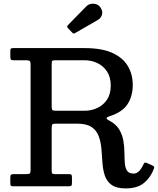

<svg xmlns="http://www.w3.org/2000/svg" viewBox="-20 -1011 857 1042"><path d="M815.5 -96.5Q799 -50 762.8 -19.2Q726.5 11.5 662.5 11.5Q612 11.5 585.8 -7.5Q559.5 -26.5 549 -58Q538.5 -89.5 536 -127Q533.5 -164.5 530.5 -202Q527.5 -239.5 516.2 -270.8Q505 -302 477.8 -321Q450.5 -340 398 -340H283Q266.5 -340 263.5 -335.2Q260.5 -330.5 260.5 -314.5V-83.5Q260.5 -72 264.2 -69Q268 -66 280 -66H354Q364.5 -66 367.5 -62.5Q370.5 -59 370.5 -47.5V-17.5Q370.5 -6.5 367 -3.2Q363.5 0 352 0H52Q42 0 39 -3.2Q36 -6.5 36 -16.5V-48Q36 -59.5 39.8 -62.8Q43.5 -66 54 -66H121Q137 -66 141.5 -69.5Q146 -73 146 -88.5V-659.5Q146 -676 141.2 -680Q136.5 -684 121 -684H54.5Q41 -684 38.5 -688.5Q36 -693 36 -707V-732.5Q36 -743 38.5 -746.5Q41 -750 51 -750H439Q533 -750 590.5 -723.5Q648 -697 674.2 -651.8Q700.5 -606.5 700.5 -550.5Q700.5 -489.5 672.2 -445.8Q644 -402 574 -380Q559 -375 558.2 -369.8Q557.5 -364.5 574.5 -355.5Q610.5 -336.5 627.2 -308Q644 -279.5 649.5 -247.2Q655 -215 655.2 -183.5Q655.5 -152 657.5 -126Q659.5 -100 669.5 -84.5Q679.5 -69 705.5 -69Q735.5 -69 757.5 -117Q761 -124 764 -127.2Q767 -130.5 775.5 -127L804 -114.5Q812.5 -110.5 815.5 -107.2Q818.5 -104 815.5 -96.5ZM284 -410H439Q476 -410 508.2 -425Q540.5 -440 560.8 -470.2Q581 -500.5 581 -546.5Q581 -592.5 560.8 -623Q540.5 -653.5 508.2 -668.8Q476 -684 439 -684H283.5Q266.5 -684 263.5 -680.8Q260.5 -677.5 260.5 -660V-434Q260.5 -418 264.2 -414Q268 -410 284 -410ZM371 -835 348.5 -858.5Q340.5 -867 348.5 -874.5L449 -977Q464 -992.5 488.8 -990.8Q513.5 -989 525.5 -970Q539.5 -948.5 533.2 -930.2Q527 -912 511.5 -903L390 -833Q383.5 -829 380 -829Q376.5 -829 371 -835Z"/></svg>

Font: Besley Medium
Style: Regular
Weight: 500
Designer: Owen Earl
Foundry: indestructible type*
Version: Version 2.001; ttfautohint (v1.8.3)